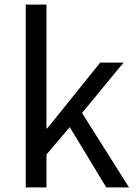

<svg xmlns="http://www.w3.org/2000/svg" viewBox="-20 -816 592 836"><path d="M92.1 0V-796H182.3V-256.8H185.5L416.3 -543.4H518L337.1 -324.1L541.8 0H442.7L283.7 -262.4L182.3 -143.4V0Z"/></svg>

Font: Noto Sans TC Thin
Style: Regular
Weight: 100
Designer: Ryoko NISHIZUKA 西塚涼子 (kana, bopomofo & ideographs); Paul D. Hunt (Latin, Greek & Cyrillic); Sandoll Communications 산돌커뮤니
Foundry: Adobe
Version: Version 2.004-H2;hotconv 1.0.118;makeotfexe 2.5.65603